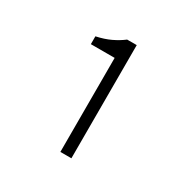

<svg xmlns="http://www.w3.org/2000/svg" viewBox="-101 -888 563 573"><g transform="rotate(30 181.0 -601.0)"><path d="M176 -406V-730H94V-757Q122 -763 143 -773Q164 -783 181 -796H214V-406Z"/></g></svg>

Font: Source Sans 3 ExtraLight Light
Style: Regular
Weight: 300
Version: Version 3.052;hotconv 1.1.0;makeotfexe 2.6.0